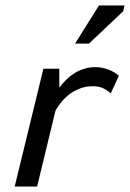

<svg xmlns="http://www.w3.org/2000/svg" viewBox="-20 -682 475 702"><path d="M33.7 0ZM384.8 -340.3Q374.5 -350.6 358.6 -358.6Q342.8 -366.7 319.8 -366.7Q296.4 -366.7 276.4 -359.9Q256.3 -353 239 -341.1Q221.7 -329.1 207.8 -313Q193.8 -296.9 183.1 -278.3L115.7 0H33.7L138.7 -430.7H196.8V-361.3Q208 -376.5 221.7 -390.1Q235.4 -403.8 251.7 -414.1Q268.1 -424.3 287.4 -430.4Q306.6 -436.5 329.6 -436.5Q341.3 -436.5 353.8 -434.1Q366.2 -431.6 377.4 -427.2Q388.7 -422.9 398.4 -417Q408.2 -411.1 414.6 -404.8ZM341.8 -662.1H435.1L430.7 -641.1L305.2 -522.5H254.4Z"/></svg>

Font: PT Astra Sans
Style: Italic
Weight: 400
Italic angle: -16°
Designer: A.Korolkova, I. Chaeva
Foundry: ParaType Ltd
Version: Version 1.001; ttfautohint (v1.6)